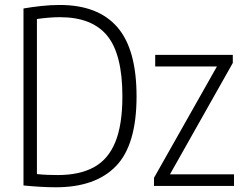

<svg xmlns="http://www.w3.org/2000/svg" viewBox="-20 -768 1010 793"><path d="M211 5.5Q153 5.5 77 -2V-733Q111.5 -739 150 -743.2Q188.5 -747.5 226.5 -747.5Q385 -747.5 464.5 -656Q544 -564.5 544 -370Q544 -170 459.2 -82.2Q374.5 5.5 211 5.5ZM219 -45Q308 -45 367.2 -77Q426.5 -109 456 -180.5Q485.5 -252 485.5 -370Q485.5 -544 422.8 -620.5Q360 -697 228 -697Q206 -697 181.2 -695Q156.5 -693 132.5 -689.5V-49Q156.5 -46.5 177.2 -45.8Q198 -45 219 -45ZM616 0V-33.5L876 -493.5H621V-541.5H941.5V-508L682 -48H946.5V0Z"/></svg>

Font: Encode Sans Condensed Light
Style: Regular
Weight: 300
Width: 3
Designer: Multiple Designers
Foundry: Impallari Type
Version: Version 3.000; ttfautohint (v1.8.3) -l 8 -r 50 -G 200 -x 14 